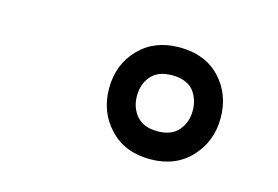

<svg xmlns="http://www.w3.org/2000/svg" viewBox="-52 -785 704 487"><g transform="rotate(15 300.0 -541.5)"><path d="M368.7 -614.3Q332 -614.3 313.7 -593.3Q295.4 -572.3 295.4 -541Q295.4 -509.8 313.7 -488.5Q332 -467.3 368.7 -467.3Q405.3 -467.3 423.6 -488.8Q441.9 -510.3 441.9 -541Q441.9 -554.2 438.5 -565.9Q435.1 -577.6 427.5 -589.1Q419.9 -600.6 404.8 -607.4Q389.6 -614.3 368.7 -614.3ZM515.1 -541Q515.1 -479.5 475.1 -436.8Q435.1 -394 368.7 -394Q302.2 -394 262.2 -436.5Q222.2 -479 222.2 -541Q222.2 -603.5 262.5 -645.5Q302.7 -687.5 368.7 -687.5Q436 -687.5 475.6 -645.5Q515.1 -603.5 515.1 -541Z"/></g></svg>

Font: Anka/Coder
Style: Italic
Weight: 400
Italic angle: -12°
Monospace: yes
Version: Version 001.100